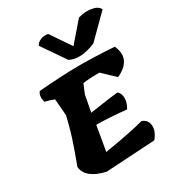

<svg xmlns="http://www.w3.org/2000/svg" viewBox="-239 -1212 1265 1365"><g transform="rotate(-30 393.0 -529.5)"><path d="M541 -636Q449 -636 405 -628L374 -554L348 -418Q541 -447 580 -450Q600 -435 604 -409Q612 -364 581 -311Q449 -325 336 -326L301 -123Q511 -157 627 -188Q663 -177 673 -146Q692 -89 638 -24L233 0Q79 -36 70 -133Q75 -147 91 -190.5Q107 -234 110.5 -244.5Q114 -255 125.5 -288Q137 -321 141.5 -336Q146 -351 154.5 -379.5Q163 -408 169.5 -434.5Q176 -461 184 -493L173 -629Q134 -644 99 -652Q91 -675 93.5 -698.5Q96 -722 109 -735Q297 -750 420.5 -751.5Q544 -753 728 -741Q787 -609 640 -542ZM607 -837Q475 -782 395 -825L263 -1017Q274 -1040 303 -1051.5Q332 -1063 363 -1056L475 -891L611 -1048Q675 -1067 732 -1053Q771 -1044 786 -1015Z"/></g></svg>

Font: Tillana ExtraBold
Style: Regular
Weight: 800
Designer: Lipi Raval (Devanagari, Latin), Jonny Pinhorn (Latin)
Foundry: Indian Type Foundry
Version: Version 2.003;PS 1.0;hotconv 1.0.79;makeotf.lib2.5.61930; tt